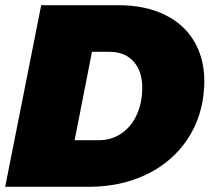

<svg xmlns="http://www.w3.org/2000/svg" viewBox="-24 -721 809 741"><path d="M764 -386Q758 -271 699.5 -183.5Q641 -96 542 -48Q443 0 317 0H-4L135 -701H432Q538 -701 615 -662.5Q692 -624 730.5 -552.5Q769 -481 764 -386ZM399 -521H331L264 -180H359Q406 -180 444 -205.5Q482 -231 503.5 -277.5Q525 -324 525 -383Q525 -446 491.5 -483.5Q458 -521 399 -521Z"/></svg>

Font: Gontserrat Black
Style: Italic
Weight: 900
Italic angle: -11.3°
Designer: Julieta Ulanovsky
Foundry: Julieta Ulanovsky
Version: Version 6.001